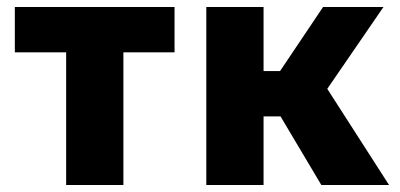

<svg xmlns="http://www.w3.org/2000/svg" viewBox="-20 -530 1146 550"><path d="M169.5 0V-380H22.5V-510H480V-380H333.5V0Z M900.5 0 742 -266.5 905.5 -510H1078.5L917.5 -275.5L1094.5 0ZM571 0V-510H735V-326.5H890.5V-196.5H735V0Z"/></svg>

Font: Geologica Roman
Style: Bold
Weight: 700
Designer: Sindre Bremnes, Frode Helland
Foundry: Monokrom Skriftforlag AS
Version: Version 1.010;gftools[0.9.28]